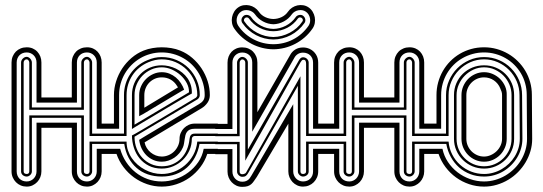

<svg xmlns="http://www.w3.org/2000/svg" viewBox="-20 -726 2114 747"><path d="M44.9 -59.1Q44.9 -50.3 47.9 -43.1Q50.8 -35.9 55.9 -30.8Q61 -25.6 68.2 -22.8Q75.4 -20 84 -20Q92.3 -20 99.2 -23.2Q106.2 -26.4 111.3 -31.7Q116.5 -37.1 119.3 -44.2Q122.1 -51.3 122.1 -59.1V-248.8H279.3V-59.1Q279.3 -50.3 282.2 -43.1Q285.2 -35.9 290.3 -30.8Q295.4 -25.6 302.6 -22.8Q309.8 -20 318.4 -20Q326.7 -20 333.6 -23.2Q340.6 -26.4 345.7 -31.7Q350.8 -37.1 353.6 -44.2Q356.4 -51.3 356.4 -59.1V-147H403.8V-127H375.5V-59.1Q375.5 -47.4 371.2 -36.7Q366.9 -26.1 359.3 -17.9Q351.6 -9.8 341.2 -4.9Q330.8 0 318.4 0Q305.9 0 295.2 -4.5Q284.4 -9 276.5 -17.1Q268.6 -25.1 263.9 -35.9Q259.3 -46.6 259.3 -59.1V-228.8H141.1V-59.1Q141.1 -47.4 136.8 -36.7Q132.6 -26.1 124.9 -17.9Q117.2 -9.8 106.8 -4.9Q96.4 0 84 0Q71.5 0 60.8 -4.5Q50 -9 42.1 -17.1Q34.2 -25.1 29.5 -35.9Q24.9 -46.6 24.9 -59.1V-482.9Q24.9 -495.6 29.4 -506.5Q33.9 -517.3 41.7 -525.3Q49.6 -533.2 60.4 -537.6Q71.3 -542 84 -542Q96.7 -542 107.2 -537.5Q117.7 -533 125.2 -524.9Q132.8 -516.8 137 -506.1Q141.1 -495.4 141.1 -482.9V-346.9H259.3V-482.9Q259.3 -495.6 263.8 -506.5Q268.3 -517.3 276.1 -525.3Q283.9 -533.2 294.8 -537.6Q305.7 -542 318.4 -542Q331.1 -542 341.6 -537.5Q352.1 -533 359.6 -524.9Q367.2 -516.8 371.3 -506.1Q375.5 -495.4 375.5 -482.9V-245.1H403.8V-225.1H356.4V-482.9Q356.4 -491.2 353.6 -498.3Q350.8 -505.4 345.7 -510.6Q340.6 -515.9 333.6 -518.9Q326.7 -522 318.4 -522Q309.8 -522 302.6 -519.2Q295.4 -516.4 290.3 -511.2Q285.2 -506.1 282.2 -498.9Q279.3 -491.7 279.3 -482.9V-326.9H122.1V-482.9Q122.1 -491.2 119.3 -498.3Q116.5 -505.4 111.3 -510.6Q106.2 -515.9 99.2 -518.9Q92.3 -522 84 -522Q75.4 -522 68.2 -519.2Q61 -516.4 55.9 -511.2Q50.8 -506.1 47.9 -498.9Q44.9 -491.7 44.9 -482.9ZM338.4 -166V-59.1Q338.4 -54.9 336.5 -51.3Q334.7 -47.6 331.8 -44.9Q328.9 -42.2 325.3 -40.6Q321.8 -39.1 318.4 -39.1Q314.2 -39.1 310.3 -40.5Q306.4 -42 303.2 -44.6Q300 -47.1 298.2 -50.9Q296.4 -54.7 296.4 -59.1V-267.8H104V-59.1Q104 -54.9 102.2 -51.3Q100.3 -47.6 97.4 -44.9Q94.5 -42.2 90.9 -40.6Q87.4 -39.1 84 -39.1Q79.8 -39.1 75.9 -40.5Q72 -42 68.8 -44.6Q65.7 -47.1 63.8 -50.9Q62 -54.7 62 -59.1V-482.9Q62 -487.1 63.8 -491Q65.7 -494.9 68.8 -498Q72 -501.2 75.9 -503.1Q79.8 -504.9 84 -504.9Q87.6 -504.9 91.3 -502.8Q95 -500.7 97.8 -497.6Q100.6 -494.4 102.3 -490.5Q104 -486.6 104 -482.9V-307.9H296.4V-482.9Q296.4 -487.1 298.2 -491Q300 -494.9 303.2 -498Q306.4 -501.2 310.3 -503.1Q314.2 -504.9 318.4 -504.9Q322 -504.9 325.7 -502.8Q329.3 -500.7 332.2 -497.6Q335 -494.4 336.7 -490.5Q338.4 -486.6 338.4 -482.9V-206.1H403.8V-197H328.4V-482.9Q328.4 -486.8 325.3 -491Q322.3 -495.1 318.4 -495.1Q313 -495.1 309.7 -491.3Q306.4 -487.5 306.4 -482.9V-298.8H94V-482.9Q94 -486.8 90.9 -491Q87.9 -495.1 84 -495.1Q78.6 -495.1 75.3 -491.3Q72 -487.5 72 -482.9V-59.1Q72 -53.7 75.7 -51.4Q79.3 -49.1 84 -49.1Q89.4 -49.1 91.7 -52.1Q94 -55.2 94 -59.1V-276.9H306.4V-59.1Q306.4 -53.7 310.1 -51.4Q313.7 -49.1 318.4 -49.1Q323.7 -49.1 326 -52.1Q328.4 -55.2 328.4 -59.1V-175H403.8V-166Z M493.4 -356Q493.4 -380.9 502.4 -402Q511.5 -423.1 527.1 -438.7Q542.7 -454.3 563.8 -463.1Q585 -471.9 609.4 -471.9Q622.8 -471.9 637 -468.6Q651.1 -465.3 664.4 -459Q677.7 -452.6 689.3 -443.2Q700.9 -433.8 709.5 -421.6Q718 -409.4 722.5 -394.4Q727.1 -379.4 726.3 -362.1Q725.8 -362.1 716.2 -356.6Q706.5 -351.1 691.2 -342.2Q675.8 -333.3 656.1 -321.7Q636.5 -310.1 615.6 -297.6Q594.7 -285.2 574.3 -272.9Q554 -260.7 537.1 -250.7Q520.3 -240.7 508.5 -233.5Q496.8 -226.3 493.4 -224.1ZM423.3 -245.1V-356Q423.3 -383.1 431.8 -409.7Q440.2 -436.3 455.3 -459.4Q470.5 -482.4 491.7 -500.6Q512.9 -518.8 538.3 -529.1Q555.2 -535.9 573.6 -538.9Q592 -542 609.4 -542Q627.7 -542 646.2 -538.9Q664.8 -535.9 681.4 -529.1Q707 -518.8 728.1 -500.6Q749.3 -482.4 764.4 -459.4Q779.5 -436.3 788 -409.7Q796.4 -383.1 796.4 -356Q796.4 -339.4 787.2 -326.3Q778.1 -313.2 764.4 -304.9L542.5 -172.1Q544.7 -160.4 550.9 -150.4Q557.1 -140.4 566.2 -132.9Q575.2 -125.5 586.3 -121.2Q597.4 -116.9 609.4 -116.9Q622.8 -116.9 635.4 -122.2Q647.9 -127.4 657.5 -136.8Q667 -146.2 672.7 -158.8Q678.5 -171.4 678.5 -186Q678.5 -198 683.1 -208.7Q687.7 -219.5 695.8 -227.5Q703.9 -235.6 714.6 -240.4Q725.3 -245.1 737.5 -245.1H827.4V-225.1H737.5Q725.6 -225.1 718.4 -221.7Q711.2 -218.3 707.2 -212.5Q703.1 -206.8 701.3 -199.3Q699.5 -191.9 698.4 -183.8Q697.3 -175.8 695.9 -167.5Q694.6 -159.2 691.4 -152.1Q686.3 -140.1 677.7 -130Q669.2 -119.9 658.3 -112.5Q647.5 -105.2 635 -101.1Q622.6 -96.9 609.4 -96.9Q591.8 -96.9 576.7 -103.5Q561.5 -110.1 550 -121.5Q538.6 -132.8 531.1 -148.3Q523.7 -163.8 521.5 -181.9Q521.7 -182.1 522.6 -182.6Q523.4 -183.1 526.5 -184.9Q529.5 -186.8 535.6 -190.6Q541.7 -194.3 552.7 -200.9Q563.7 -207.5 580.6 -217.5Q597.4 -227.5 621.7 -242.1Q646 -256.6 678.7 -276.1Q711.4 -295.7 754.4 -321Q765.1 -327.1 770.8 -335.2Q776.4 -343.3 776.4 -356Q776.4 -379.2 770.4 -400.5Q764.4 -421.9 753.5 -440.3Q742.7 -458.7 727.4 -473.9Q712.2 -489 693.6 -499.6Q675 -510.3 653.7 -516.1Q632.3 -522 609.4 -522Q586.4 -522 565.2 -516.1Q543.9 -510.3 525.5 -499.4Q507.1 -488.5 491.9 -473.4Q476.8 -458.3 465.9 -439.8Q455.1 -421.4 449.2 -400.1Q443.4 -378.9 443.4 -356V-225.1H396V-245.1ZM715.3 -366.9Q715.8 -385 706.7 -402.5Q697.5 -419.9 682.4 -433.6Q667.2 -447.3 648.1 -455.7Q628.9 -464.1 609.4 -464.1Q587.4 -464.1 568 -455.3Q548.6 -446.5 534.3 -431.8Q520 -417 511.7 -397.3Q503.4 -377.7 503.4 -356V-241ZM521.5 -356Q521.5 -374.3 528.8 -390.5Q536.1 -406.7 548.2 -418.8Q560.3 -430.9 576.2 -438Q592 -445.1 609.4 -445.1Q625.5 -445.1 639.3 -439.5Q653.1 -433.8 664.2 -424.6Q675.3 -415.3 683.5 -402.8Q691.7 -390.4 696.5 -377Q696 -376.7 694.7 -376.1Q693.4 -375.5 688.5 -372.7Q683.6 -369.9 673.7 -364Q663.8 -358.2 646.2 -347.7Q628.7 -337.2 601.9 -321.2Q575.2 -305.2 536.4 -282Q532.7 -279.8 528.9 -278.1Q525.1 -276.4 521.5 -273.9ZM462.4 -206.1V-356Q462.4 -378.9 468.8 -399.8Q475.1 -420.7 486.9 -438.2Q498.8 -455.8 515.6 -469.6Q532.5 -483.4 553.5 -491.9Q567.9 -498 581.1 -501Q594.2 -503.9 609.4 -503.9Q640.1 -503.9 667.1 -492.3Q694.1 -480.7 714.1 -460.7Q734.1 -440.7 745.7 -413.7Q757.3 -386.7 757.3 -356Q757.3 -350.8 754.6 -346.4Q752 -342 747.6 -339.1L503.4 -194.1Q503.4 -168.9 511.7 -147.8Q520 -126.7 534.3 -111.5Q548.6 -96.2 568 -87.6Q587.4 -79.1 609.4 -79.1Q633.3 -79.1 652.3 -87.4Q671.4 -95.7 685.2 -110.1Q699 -124.5 707.2 -144Q715.3 -163.6 717.5 -186Q718.3 -195.1 722.9 -200.6Q727.5 -206.1 737.5 -206.1H827.4V-197H737.5Q732.9 -197 729.6 -193.7Q726.3 -190.4 726.3 -186Q726.3 -161.6 716.8 -140.5Q707.3 -119.4 691.2 -103.8Q675 -88.1 653.8 -79.1Q632.6 -70.1 609.4 -70.1Q580.8 -70.1 559.2 -81.1Q537.6 -92 522.9 -110.1Q508.3 -128.2 500.9 -151.4Q493.4 -174.6 493.4 -199Q494.1 -199 504.5 -204.8Q514.9 -210.7 531.4 -220.3Q547.9 -230 569 -242.6Q590.1 -255.1 612.3 -268.3Q634.5 -281.5 656.4 -294.6Q678.2 -307.6 696.2 -318.4Q714.1 -329.1 726.4 -336.5Q738.8 -344 742.4 -345.9Q744.6 -349.1 746.1 -350.7Q747.6 -352.3 747.6 -356Q747.6 -384.5 736.8 -409.8Q726.1 -435.1 707.4 -454Q688.7 -472.9 663.5 -484Q638.2 -495.1 609.4 -495.1Q595.9 -495.1 583.1 -492.2Q570.3 -489.3 557.4 -483.9Q537.8 -475.6 522.1 -462.6Q506.3 -449.7 495.4 -433.1Q484.4 -416.5 478.4 -397Q472.4 -377.4 472.4 -356V-197H396V-206.1ZM447.5 -147Q455.3 -119.1 470.7 -95.8Q486.1 -72.5 507.1 -55.7Q528.1 -38.8 554.1 -29.4Q580.1 -20 609.4 -20Q636.5 -20 663.3 -29.2Q690.2 -38.3 712.6 -55.1Q735.1 -71.8 751.2 -95.1Q767.3 -118.4 772.5 -147H827.4V-127H786.4Q777.1 -98.9 759.4 -75.6Q741.7 -52.2 718.3 -35.4Q694.8 -18.6 666.9 -9.3Q638.9 0 609.4 0Q580.1 0 552.5 -9.4Q524.9 -18.8 501.6 -35.6Q478.3 -52.5 460.6 -75.8Q442.9 -99.1 433.3 -127H396V-147ZM672.4 -386 668.5 -392.1Q658.7 -408 643.6 -416.5Q628.4 -425 609.4 -425Q594.7 -425 582.4 -419.6Q570.1 -414.1 560.9 -404.8Q551.8 -395.5 546.6 -382.8Q541.5 -370.1 541.5 -356V-306.9ZM756.3 -166Q751.2 -137.5 738.6 -114.1Q726.1 -90.8 707.3 -74.1Q688.5 -57.4 663.7 -48.2Q638.9 -39.1 609.4 -39.1Q579.8 -39.1 554.9 -47.7Q530 -56.4 511.2 -72.9Q492.4 -89.4 480.1 -112.8Q467.8 -136.2 463.4 -166H396V-175H472.4Q472.4 -157 477.9 -140.6Q483.4 -124.3 493 -110.4Q502.7 -96.4 515.7 -85.1Q528.8 -73.7 544.1 -65.7Q559.3 -57.6 575.9 -53.3Q592.5 -49.1 609.4 -49.1Q633.3 -49.1 656.7 -57.7Q680.2 -66.4 699.3 -82.8Q718.5 -99.1 731.6 -122.4Q744.6 -145.8 747.6 -175H827.4V-166Z M1180.9 -166V-59.1Q1180.9 -54.7 1179.1 -50.9Q1177.2 -47.1 1174.1 -44.6Q1170.9 -42 1167 -40.5Q1163.1 -39.1 1158.9 -39.1Q1155.5 -39.1 1152 -40.6Q1148.4 -42.2 1145.5 -44.9Q1142.6 -47.6 1140.7 -51.3Q1138.9 -54.9 1138.9 -59.1V-392.1L945.3 -52.5Q941.4 -45.4 936.3 -41.6Q931.2 -37.8 922.4 -38.1Q918.9 -38.1 915.4 -39.7Q911.9 -41.3 908.9 -44.1Q906 -46.9 904.2 -50.4Q902.3 -54 902.3 -58.1V-165H817.6V-174.1H912.4V-58.1Q912.4 -54.2 914.7 -51.1Q917 -48.1 922.4 -48.1Q924.6 -48.1 927 -48.7Q929.4 -49.3 931.6 -50.2Q933.8 -51 935.4 -52.2Q937 -53.5 937.5 -54.9L1148.9 -429.2V-59.1Q1148.9 -55.2 1151.2 -52.1Q1153.6 -49.1 1158.9 -49.1Q1163.6 -49.1 1167.2 -51.4Q1170.9 -53.7 1170.9 -59.1V-175H1259.5V-166ZM934.3 -482.7Q934.3 -487.3 931 -491.1Q927.7 -494.9 922.4 -494.9Q918.5 -494.9 915.4 -490.7Q912.4 -486.6 912.4 -482.7V-196H817.6V-205.1H902.3V-482.7Q902.3 -486.3 904.1 -490.2Q905.8 -494.1 908.6 -497.3Q911.4 -500.5 915 -502.6Q918.7 -504.6 922.4 -504.6Q926.5 -504.6 930.4 -502.8Q934.3 -501 937.5 -497.8Q940.7 -494.6 942.5 -490.7Q944.3 -486.8 944.3 -482.7V-144L1144.5 -493.9Q1147.2 -498 1150.8 -500.6Q1154.3 -503.2 1158.9 -503.2Q1163.6 -503.2 1167.6 -501.5Q1171.6 -499.8 1174.6 -496.8Q1177.5 -493.9 1179.2 -490.1Q1180.9 -486.3 1180.9 -482.2V-206.1H1259.5V-197H1170.9V-478Q1170.9 -484.4 1168.9 -488.9Q1167 -493.4 1160.2 -493.4Q1156.2 -493.4 1153.9 -490.4Q1151.6 -487.3 1149.4 -484.1L934.3 -100.8ZM979.2 -37.8Q972.9 -29.1 968.3 -22Q963.6 -14.9 957.9 -9.8Q952.1 -4.6 943.8 -1.8Q935.5 1 922.4 1Q909.9 1 899.5 -3.9Q889.2 -8.8 881.5 -17Q873.8 -25.1 869.5 -35.8Q865.2 -46.4 865.2 -58.1V-126H817.6V-146H884.3V-58.1Q884.3 -50.3 887.1 -43.2Q889.9 -36.1 895 -30.8Q900.1 -25.4 907.1 -22.2Q914.1 -19 922.4 -19Q931.6 -19 937.5 -21.6Q943.4 -24.2 947.3 -27.8Q951.2 -31.5 953.7 -35.8Q956.3 -40 958.7 -43.7L1120.8 -320.6V-59.1Q1120.8 -51.3 1123.7 -44.2Q1126.5 -37.1 1131.6 -31.7Q1136.7 -26.4 1143.7 -23.2Q1150.6 -20 1158.9 -20Q1167.5 -20 1174.7 -22.8Q1181.9 -25.6 1187 -30.8Q1192.1 -35.9 1195.1 -43.1Q1198 -50.3 1198 -59.1V-147H1259.5V-127H1218V-59.1Q1218 -46.6 1213.4 -35.9Q1208.7 -25.1 1200.8 -17.1Q1192.9 -9 1182.1 -4.5Q1171.4 0 1158.9 0Q1146.5 0 1136.1 -4.9Q1125.7 -9.8 1118 -17.9Q1110.4 -26.1 1106.1 -36.7Q1101.8 -47.4 1101.8 -59.1V-244.9ZM1198 -225.1V-482.2Q1198 -491 1195.1 -498.2Q1192.1 -505.4 1187 -510.5Q1181.9 -515.6 1174.7 -518.4Q1167.5 -521.2 1158.9 -521.2Q1147.9 -521.2 1139.4 -516.1Q1130.9 -511 1126 -502.4L961.4 -213.6V-482.7Q961.4 -491.5 958.5 -498.7Q955.6 -505.9 950.4 -511Q945.3 -516.1 938.1 -518.9Q930.9 -521.7 922.4 -521.7Q914.1 -521.7 907.1 -518.7Q900.1 -515.6 895 -510.4Q889.9 -505.1 887.1 -498Q884.3 -491 884.3 -482.7V-224.1H817.6V-244.1H865.2V-482.7Q865.2 -495.1 869.4 -505.9Q873.5 -516.6 881.1 -524.7Q888.7 -532.7 899.2 -537.2Q909.7 -541.7 922.4 -541.7Q935.1 -541.7 945.9 -537.4Q956.8 -533 964.6 -525Q972.4 -517.1 976.9 -506.2Q981.4 -495.4 981.4 -482.7V-289.6L1108.4 -511.2Q1115.5 -524.9 1128.4 -533.1Q1141.4 -541.3 1158.9 -541.3Q1172.1 -541.3 1183.3 -536.4L1185.8 -535.4V-535.2Q1200.4 -528.1 1209.2 -514.3Q1218 -500.5 1218 -482.2V-245.1H1259.5V-225.1ZM891.4 -615Q884.8 -624.5 882.7 -636.1Q880.6 -647.7 882.8 -659.1Q885 -670.4 891 -680.4Q897 -690.4 906.5 -697Q916.3 -703.9 927.7 -705.6Q939.2 -707.3 950.2 -705Q961.2 -702.6 970.8 -696.3Q980.5 -689.9 986.8 -680.7Q996.6 -666.5 1012 -659.4Q1027.3 -652.3 1043.7 -652.1Q1060.1 -652.3 1075.4 -659.4Q1090.8 -666.5 1100.6 -680.7Q1106.9 -689.9 1116.6 -696.3Q1126.2 -702.6 1137.2 -705Q1148.2 -707.3 1159.5 -705.6Q1170.9 -703.9 1180.9 -697Q1190.4 -690.4 1196.4 -680.4Q1202.4 -670.4 1204.6 -659.1Q1206.8 -647.7 1204.7 -636.1Q1202.6 -624.5 1196 -615Q1182.6 -595.5 1165.4 -580.6Q1148.2 -565.7 1128.5 -555.4Q1108.9 -545.2 1087.3 -539.8Q1065.7 -534.4 1043.7 -534.2Q1021.7 -534.4 1000.1 -539.8Q978.5 -545.2 958.9 -555.4Q939.2 -565.7 922 -580.6Q904.8 -595.5 891.4 -615ZM1180.4 -625.7Q1184.8 -632.3 1186.2 -640Q1187.5 -647.7 1186 -655.3Q1184.6 -662.8 1180.4 -669.6Q1176.3 -676.3 1169.7 -680.7Q1163.3 -685.1 1155.8 -686.3Q1148.2 -687.5 1140.6 -686Q1133.1 -684.6 1126.5 -680.5Q1119.9 -676.5 1115.5 -670.4Q1103.3 -652.8 1084.2 -642.6Q1065.2 -632.3 1043.7 -631.6Q1022.2 -632.3 1003.2 -642.6Q984.1 -652.8 971.9 -670.4Q967.5 -676.5 960.9 -680.5Q954.3 -684.6 946.8 -686Q939.2 -687.5 931.5 -686.3Q923.8 -685.1 917.7 -680.7Q911.1 -676.3 907 -669.6Q902.8 -662.8 901.4 -655.3Q899.9 -647.7 901.2 -640Q902.6 -632.3 907 -625.7Q918.9 -608.2 934.4 -594.7Q950 -581.3 967.7 -572.3Q985.4 -563.2 1004.6 -558.6Q1023.9 -554 1043.7 -554Q1063.5 -554 1082.8 -558.6Q1102.1 -563.2 1119.8 -572.3Q1137.5 -581.3 1152.8 -594.7Q1168.2 -608.2 1180.4 -625.7ZM922.6 -636.7Q920.4 -640.1 919.7 -644Q918.9 -647.9 919.8 -651.9Q920.7 -655.8 923 -659.2Q925.3 -662.6 928.7 -665Q931.6 -667.2 935.5 -667.8Q939.5 -668.5 943.4 -667.7Q947.3 -667 950.8 -665Q954.3 -663.1 956.5 -659.9Q964.1 -648.9 974 -640.4Q983.9 -631.8 995.2 -626Q1006.6 -620.1 1018.9 -616.9Q1031.2 -613.8 1043.7 -613.5Q1056.2 -613.8 1068.5 -616.9Q1080.8 -620.1 1092.2 -626Q1103.5 -631.8 1113.4 -640.4Q1123.3 -648.9 1130.9 -659.9Q1133.1 -663.1 1136.6 -665Q1140.1 -667 1144 -667.7Q1147.9 -668.5 1151.9 -667.8Q1155.8 -667.2 1158.7 -665Q1165.5 -660.2 1167.5 -651.9Q1169.4 -643.6 1164.8 -636.7Q1154.1 -621.3 1140.4 -609.4Q1126.7 -597.4 1111.1 -589.2Q1095.5 -581.1 1078.4 -576.8Q1061.3 -572.5 1043.7 -572.3Q1026.1 -572.5 1009 -576.8Q991.9 -581.1 976.3 -589.2Q960.7 -597.4 947 -609.4Q933.3 -621.3 922.6 -636.7ZM1156.5 -642.3Q1159.2 -646 1158.1 -650Q1157 -654.1 1153.1 -656.7Q1150.1 -658.7 1146 -658.2Q1141.8 -657.7 1139.2 -654.3Q1131.3 -642.8 1120.8 -633.7Q1110.4 -624.5 1098 -618Q1085.7 -611.6 1071.9 -608Q1058.1 -604.5 1043.7 -604.5Q1029.3 -604.5 1015.5 -608Q1001.7 -611.6 989.4 -618Q977.1 -624.5 966.6 -633.7Q956.1 -642.8 948.2 -654.3Q945.6 -657.7 941.4 -658.2Q937.3 -658.7 934.3 -656.7Q930.4 -654.1 929.3 -650Q928.2 -646 930.9 -642.3Q940.7 -627.9 953.4 -616.9Q966.1 -606 980.7 -598.3Q995.4 -590.6 1011.4 -586.4Q1027.3 -582.3 1043.7 -582Q1060.1 -582.3 1076 -586.4Q1092 -590.6 1106.7 -598.3Q1121.3 -606 1134 -616.9Q1146.7 -627.9 1156.5 -642.3Z M1279.8 -245.1V-482.9Q1279.8 -495.6 1284.3 -506.5Q1288.8 -517.3 1296.6 -525.3Q1304.4 -533.2 1315.3 -537.6Q1326.2 -542 1338.9 -542Q1351.6 -542 1362.1 -537.5Q1372.6 -533 1380.1 -524.9Q1387.7 -516.8 1391.8 -506.1Q1396 -495.4 1396 -482.9V-346.9H1514.2V-482.9Q1514.2 -495.6 1518.7 -506.5Q1523.2 -517.3 1531 -525.3Q1538.8 -533.2 1549.7 -537.6Q1560.5 -542 1573.2 -542Q1585.9 -542 1596.4 -537.5Q1606.9 -533 1614.5 -524.9Q1622.1 -516.8 1626.2 -506.1Q1630.4 -495.4 1630.4 -482.9V-245.1H1658.7V-225.1H1611.3V-482.9Q1611.3 -491.2 1608.5 -498.3Q1605.7 -505.4 1600.6 -510.6Q1595.5 -515.9 1588.5 -518.9Q1581.5 -522 1573.2 -522Q1564.7 -522 1557.5 -519.2Q1550.3 -516.4 1545.2 -511.2Q1540 -506.1 1537.1 -498.9Q1534.2 -491.7 1534.2 -482.9V-326.9H1377V-482.9Q1377 -491.2 1374.1 -498.3Q1371.3 -505.4 1366.2 -510.6Q1361.1 -515.9 1354.1 -518.9Q1347.2 -522 1338.9 -522Q1330.3 -522 1323.1 -519.2Q1315.9 -516.4 1310.8 -511.2Q1305.7 -506.1 1302.7 -498.9Q1299.8 -491.7 1299.8 -482.9V-225.1H1251.5V-245.1ZM1316.9 -206.1V-482.9Q1316.9 -487.1 1318.7 -491Q1320.6 -494.9 1323.7 -498Q1326.9 -501.2 1330.8 -503.1Q1334.7 -504.9 1338.9 -504.9Q1342.5 -504.9 1346.2 -502.8Q1349.9 -500.7 1352.7 -497.6Q1355.5 -494.4 1357.2 -490.5Q1358.9 -486.6 1358.9 -482.9V-307.9H1551.3V-482.9Q1551.3 -487.1 1553.1 -491Q1554.9 -494.9 1558.1 -498Q1561.3 -501.2 1565.2 -503.1Q1569.1 -504.9 1573.2 -504.9Q1576.9 -504.9 1580.6 -502.8Q1584.2 -500.7 1587 -497.6Q1589.8 -494.4 1591.6 -490.5Q1593.3 -486.6 1593.3 -482.9V-206.1H1658.7V-197H1583.3V-482.9Q1583.3 -486.8 1580.2 -491Q1577.1 -495.1 1573.2 -495.1Q1567.9 -495.1 1564.6 -491.3Q1561.3 -487.5 1561.3 -482.9V-298.8H1348.9V-482.9Q1348.9 -486.8 1345.8 -491Q1342.8 -495.1 1338.9 -495.1Q1333.5 -495.1 1330.2 -491.3Q1326.9 -487.5 1326.9 -482.9V-197H1251.5V-206.1ZM1299.8 -147V-59.1Q1299.8 -50.3 1302.7 -43.1Q1305.7 -35.9 1310.8 -30.8Q1315.9 -25.6 1323.1 -22.8Q1330.3 -20 1338.9 -20Q1347.2 -20 1354.1 -23.2Q1361.1 -26.4 1366.2 -31.7Q1371.3 -37.1 1374.1 -44.2Q1377 -51.3 1377 -59.1V-248.8H1534.2V-59.1Q1534.2 -50.3 1537.1 -43.1Q1540 -35.9 1545.2 -30.8Q1550.3 -25.6 1557.5 -22.8Q1564.7 -20 1573.2 -20Q1581.5 -20 1588.5 -23.2Q1595.5 -26.4 1600.6 -31.7Q1605.7 -37.1 1608.5 -44.2Q1611.3 -51.3 1611.3 -59.1V-147H1658.7V-127H1630.4V-59.1Q1630.4 -47.4 1626.1 -36.7Q1621.8 -26.1 1614.1 -17.9Q1606.4 -9.8 1596.1 -4.9Q1585.7 0 1573.2 0Q1560.8 0 1550 -4.5Q1539.3 -9 1531.4 -17.1Q1523.4 -25.1 1518.8 -35.9Q1514.2 -46.6 1514.2 -59.1V-228.8H1396V-59.1Q1396 -47.4 1391.7 -36.7Q1387.5 -26.1 1379.8 -17.9Q1372.1 -9.8 1361.7 -4.9Q1351.3 0 1338.9 0Q1326.4 0 1315.7 -4.5Q1304.9 -9 1297 -17.1Q1289.1 -25.1 1284.4 -35.9Q1279.8 -46.6 1279.8 -59.1V-127H1251.5V-147ZM1593.3 -166V-59.1Q1593.3 -54.9 1591.4 -51.3Q1589.6 -47.6 1586.7 -44.9Q1583.7 -42.2 1580.2 -40.6Q1576.7 -39.1 1573.2 -39.1Q1569.1 -39.1 1565.2 -40.5Q1561.3 -42 1558.1 -44.6Q1554.9 -47.1 1553.1 -50.9Q1551.3 -54.7 1551.3 -59.1V-267.8H1358.9V-59.1Q1358.9 -54.9 1357.1 -51.3Q1355.2 -47.6 1352.3 -44.9Q1349.4 -42.2 1345.8 -40.6Q1342.3 -39.1 1338.9 -39.1Q1334.7 -39.1 1330.8 -40.5Q1326.9 -42 1323.7 -44.6Q1320.6 -47.1 1318.7 -50.9Q1316.9 -54.7 1316.9 -59.1V-166H1251.5V-175H1326.9V-59.1Q1326.9 -53.7 1330.6 -51.4Q1334.2 -49.1 1338.9 -49.1Q1344.2 -49.1 1346.6 -52.1Q1348.9 -55.2 1348.9 -59.1V-276.9H1561.3V-59.1Q1561.3 -53.7 1564.9 -51.4Q1568.6 -49.1 1573.2 -49.1Q1578.6 -49.1 1580.9 -52.1Q1583.3 -55.2 1583.3 -59.1V-175H1658.7V-166Z M1980.2 -186Q1980.2 -161.6 1970.9 -140.5Q1961.7 -119.4 1945.7 -103.8Q1929.7 -88.1 1908.4 -79.1Q1887.2 -70.1 1863.3 -70.1Q1839.4 -70.1 1818 -79.1Q1796.6 -88.1 1780.8 -103.8Q1764.9 -119.4 1755.6 -140.5Q1746.3 -161.6 1746.3 -186V-356Q1746.3 -380.9 1755.5 -402Q1764.6 -423.1 1780.5 -438.7Q1796.4 -454.3 1817.6 -463.1Q1838.9 -471.9 1863.3 -471.9Q1887.7 -471.9 1908.9 -463.1Q1930.2 -454.3 1946 -438.7Q1961.9 -423.1 1971.1 -402Q1980.2 -380.9 1980.2 -356ZM1970.2 -356Q1970.2 -377.7 1961.8 -397.3Q1953.4 -417 1938.8 -431.8Q1924.3 -446.5 1904.9 -455.3Q1885.5 -464.1 1863.3 -464.1Q1841.6 -464.1 1822.1 -455.2Q1802.7 -446.3 1788.1 -431.4Q1773.4 -416.5 1764.9 -397Q1756.3 -377.4 1756.3 -356V-186Q1756.3 -163.8 1764.8 -144.4Q1773.2 -125 1787.7 -110.5Q1802.2 -95.9 1821.7 -87.5Q1841.1 -79.1 1863.3 -79.1Q1885.5 -79.1 1904.9 -87.5Q1924.3 -95.9 1938.8 -110.5Q1953.4 -125 1961.8 -144.4Q1970.2 -163.8 1970.2 -186ZM1951.4 -186Q1951.4 -168 1944.6 -151.9Q1937.7 -135.7 1925.8 -123.5Q1913.8 -111.3 1897.7 -104.1Q1881.6 -96.9 1863.3 -96.9Q1845 -96.9 1828.9 -104.1Q1812.7 -111.3 1800.9 -123.5Q1789.1 -135.7 1782.2 -151.9Q1775.4 -168 1775.4 -186V-356Q1775.4 -374 1782.2 -390.1Q1789.1 -406.2 1800.9 -418.5Q1812.7 -430.7 1828.9 -437.9Q1845 -445.1 1863.3 -445.1Q1881.3 -445.1 1897.6 -437.9Q1913.8 -430.7 1926 -418.5Q1938.2 -406.2 1945.2 -390.1Q1952.1 -374 1951.4 -356ZM1933.3 -356Q1933.3 -363.5 1931.4 -369.4Q1929.4 -375.2 1926.3 -382.1Q1922.6 -391.8 1916.1 -399.8Q1909.7 -407.7 1901.5 -413.3Q1893.3 -418.9 1883.5 -422Q1873.8 -425 1863.3 -425Q1849.1 -425 1836.5 -419.6Q1824 -414.1 1814.7 -404.8Q1805.4 -395.5 1799.9 -382.8Q1794.4 -370.1 1794.4 -356V-186Q1794.4 -171.6 1799.9 -159.1Q1805.4 -146.5 1814.7 -137.2Q1824 -127.9 1836.5 -122.4Q1849.1 -116.9 1863.3 -116.9Q1876.7 -116.9 1889.4 -122.6Q1902.1 -128.2 1911.9 -137.6Q1921.6 -147 1927.5 -159.5Q1933.3 -172.1 1933.3 -186ZM1863.3 -20Q1885.5 -20 1906.5 -26Q1927.5 -32 1946 -42.8Q1964.6 -53.7 1980.2 -69Q1995.8 -84.2 2007 -102.7Q2018.1 -121.1 2024.3 -142.2Q2030.5 -163.3 2030.5 -186L2029.3 -356.9Q2029.3 -379.9 2023.4 -401.1Q2017.6 -422.4 2006.7 -440.7Q1995.8 -459 1980.7 -474Q1965.6 -489 1947.1 -499.6Q1928.7 -510.3 1907.5 -516.1Q1886.2 -522 1863.3 -522Q1840.3 -522 1819 -516.1Q1797.6 -510.3 1779.1 -499.6Q1760.5 -489 1745.2 -473.9Q1730 -458.7 1719.1 -440.3Q1708.3 -421.9 1702.3 -400.5Q1696.3 -379.2 1696.3 -356V-225.1H1650.4V-245.1H1678.2V-356Q1678.2 -381.6 1684.7 -405.4Q1691.2 -429.2 1703.1 -450Q1715.1 -470.7 1731.8 -487.7Q1748.5 -504.6 1769 -516.7Q1789.6 -528.8 1813.4 -535.4Q1837.2 -542 1863.3 -542Q1888.7 -542 1912.5 -535.4Q1936.3 -528.8 1956.9 -516.8Q1977.5 -504.9 1994.5 -488Q2011.5 -471.2 2023.7 -450.7Q2035.9 -430.2 2042.6 -406.4Q2049.3 -382.6 2049.3 -356.9L2050.5 -185.1Q2050.5 -161.1 2043.8 -138.2Q2037.1 -115.2 2024.9 -94.6Q2012.7 -74 1995.6 -56.6Q1978.5 -39.3 1957.6 -26.7Q1936.8 -14.2 1912.8 -7.1Q1888.9 0 1863.3 0Q1833.3 0 1805.4 -9.4Q1777.6 -18.8 1754.3 -35.6Q1731 -52.5 1713.4 -75.8Q1695.8 -99.1 1686.3 -127H1650.4V-147H1701.4Q1707.3 -119.1 1722.8 -95.8Q1738.3 -72.5 1760.1 -55.7Q1782 -38.8 1808.6 -29.4Q1835.2 -20 1863.3 -20ZM1863.3 -49.1Q1881.6 -49.1 1898.9 -54Q1916.3 -58.8 1931.8 -67.9Q1947.3 -76.9 1960.2 -89.4Q1973.1 -101.8 1982.5 -117.1Q1991.9 -132.3 1997.2 -149.8Q2002.4 -167.2 2002.4 -186L2001.2 -356Q2001.2 -384 1990.4 -409.3Q1979.5 -434.6 1960.7 -453.6Q1941.9 -472.7 1916.9 -483.9Q1891.8 -495.1 1863.3 -495.1Q1834.7 -495.1 1809.7 -483.9Q1784.7 -472.7 1765.9 -453.6Q1747.1 -434.6 1736.2 -409.3Q1725.3 -384 1725.3 -356V-197H1650.4V-206.1H1715.3V-356Q1715.3 -386 1727.1 -412.8Q1738.8 -439.7 1758.9 -460Q1779.1 -480.2 1805.9 -492.1Q1832.8 -503.9 1863.3 -503.9Q1894.3 -503.9 1921.4 -492.2Q1948.5 -480.5 1968.4 -460.3Q1988.3 -440.2 1999.8 -413.2Q2011.2 -386.2 2011.2 -356L2012.5 -186Q2012.5 -166.7 2007.2 -148.3Q2002 -129.9 1992.3 -113.6Q1982.7 -97.4 1969 -83.6Q1955.3 -69.8 1938.8 -59.9Q1922.4 -50 1903.2 -44.6Q1884 -39.1 1863.3 -39.1Q1834.5 -39.1 1809.8 -48.5Q1785.2 -57.9 1766.1 -74.7Q1747.1 -91.6 1734.3 -114.9Q1721.4 -138.2 1716.3 -166H1650.4V-175H1725.3Q1727.5 -147.9 1739.4 -124.9Q1751.2 -101.8 1769.9 -85Q1788.6 -68.1 1812.6 -58.6Q1836.7 -49.1 1863.3 -49.1Z"/></svg>

Font: TafelwerkOT
Style: Regular
Weight: 400
Designer: Peter Wiegel
Foundry: Peter Wiegel, based on an original design named Oxford by Christine Lord, 1969
Version: Version 1.000